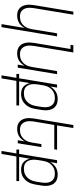

<svg xmlns="http://www.w3.org/2000/svg" viewBox="755 -1530 990 2540"><g transform="rotate(90 1250.0 -260.0)"><path d="M299 215 350 -90Q337 -68 320 -48.5Q303 -29 280.5 -16Q258 -3 234 2.5Q210 8 186 8Q159 8 134.5 1Q110 -6 91 -22.5Q72 -39 61 -61.5Q50 -84 45.5 -109.5Q41 -135 42.5 -162Q44 -189 48 -215L134 -735H174L87 -209Q84 -188 83 -166.5Q82 -145 85.5 -124Q89 -103 98 -85Q107 -67 122 -53.5Q137 -40 157.5 -34.5Q178 -29 200 -29Q220 -29 240 -33Q260 -37 278.5 -47.5Q297 -58 313 -74Q329 -90 339.5 -108.5Q350 -127 356 -147Q362 -167 366 -187L421 -520H461L339 215Z M686 8Q659 8 634.5 1Q610 -6 591 -22.5Q572 -39 561 -61.5Q550 -84 545.5 -109.5Q541 -135 542.5 -162Q544 -189 548 -215L628 -698H573L579 -735H674L587 -209Q584 -188 583 -166.5Q582 -145 585.5 -124Q589 -103 598 -85Q607 -67 622 -53.5Q637 -40 657.5 -34.5Q678 -29 700 -29Q720 -29 740 -33Q760 -37 778.5 -47.5Q797 -58 813 -74Q829 -90 839.5 -108.5Q850 -127 856 -147Q862 -167 866 -187L921 -520H961L875 0H835L850 -90Q837 -68 820 -48.5Q803 -29 780.5 -16Q758 -3 734 2.5Q710 8 686 8Z M977 215 1010 18H958V-18H1016L1099 -520H1139L1124 -429Q1136 -451 1154.5 -471Q1173 -491 1195 -504Q1217 -517 1242 -522.5Q1267 -528 1291 -528Q1318 -528 1343.5 -521Q1369 -514 1388.5 -498Q1408 -482 1419.5 -459.5Q1431 -437 1435.5 -411.5Q1440 -386 1439 -359Q1438 -332 1433 -305L1422 -237Q1418 -213 1411 -189Q1404 -165 1391.5 -142.5Q1379 -120 1360.5 -100.5Q1342 -81 1320 -68Q1298 -55 1273.5 -49.5Q1249 -44 1225 -44Q1197 -44 1171.5 -51Q1146 -58 1127 -74.5Q1108 -91 1096 -114Q1084 -137 1080 -162L1056 -18H1375V18H1050L1017 215ZM1212 -81Q1232 -81 1253 -85Q1274 -89 1293.5 -100Q1313 -111 1328.5 -127Q1344 -143 1355.5 -162Q1367 -181 1373 -201.5Q1379 -222 1383 -243L1394 -311Q1398 -332 1398.5 -354Q1399 -376 1395.5 -397Q1392 -418 1382.5 -436Q1373 -454 1357 -467Q1341 -480 1320.5 -485.5Q1300 -491 1278 -491Q1258 -491 1237.5 -487Q1217 -483 1197.5 -472.5Q1178 -462 1162 -446.5Q1146 -431 1135 -412.5Q1124 -394 1117.5 -373.5Q1111 -353 1108 -333L1097 -265Q1093 -243 1092.5 -221Q1092 -199 1095.5 -178Q1099 -157 1108 -138Q1117 -119 1132.5 -105.5Q1148 -92 1169 -86.5Q1190 -81 1212 -81Z M1686 8Q1659 8 1634.5 1Q1610 -6 1591 -22.5Q1572 -39 1561 -61.5Q1550 -84 1545.5 -109.5Q1541 -135 1542.5 -162Q1544 -189 1548 -215L1634 -735H1674L1639 -520H1961L1955 -483H1633L1587 -209Q1584 -188 1583 -166.5Q1582 -145 1585.5 -124Q1589 -103 1598 -85Q1607 -67 1622 -53.5Q1637 -40 1657.5 -34.5Q1678 -29 1700 -29Q1720 -29 1740 -33Q1760 -37 1778.5 -47.5Q1797 -58 1813 -74Q1829 -90 1839.5 -108.5Q1850 -127 1856 -147Q1862 -167 1866 -187L1886 -312H1926L1875 0H1835L1850 -90Q1837 -68 1820 -48.5Q1803 -29 1780.5 -16Q1758 -3 1734 2.5Q1710 8 1686 8Z M1977 215 2010 18H1958V-18H2016L2099 -520H2139L2124 -429Q2136 -451 2154.5 -471Q2173 -491 2195 -504Q2217 -517 2242 -522.5Q2267 -528 2291 -528Q2318 -528 2343.5 -521Q2369 -514 2388.5 -498Q2408 -482 2419.5 -459.5Q2431 -437 2435.5 -411.5Q2440 -386 2439 -359Q2438 -332 2433 -305L2422 -237Q2418 -213 2411 -189Q2404 -165 2391.5 -142.5Q2379 -120 2360.5 -100.5Q2342 -81 2320 -68Q2298 -55 2273.5 -49.5Q2249 -44 2225 -44Q2197 -44 2171.5 -51Q2146 -58 2127 -74.5Q2108 -91 2096 -114Q2084 -137 2080 -162L2056 -18H2375V18H2050L2017 215ZM2212 -81Q2232 -81 2253 -85Q2274 -89 2293.5 -100Q2313 -111 2328.5 -127Q2344 -143 2355.5 -162Q2367 -181 2373 -201.5Q2379 -222 2383 -243L2394 -311Q2398 -332 2398.5 -354Q2399 -376 2395.5 -397Q2392 -418 2382.5 -436Q2373 -454 2357 -467Q2341 -480 2320.5 -485.5Q2300 -491 2278 -491Q2258 -491 2237.5 -487Q2217 -483 2197.5 -472.5Q2178 -462 2162 -446.5Q2146 -431 2135 -412.5Q2124 -394 2117.5 -373.5Q2111 -353 2108 -333L2097 -265Q2093 -243 2092.5 -221Q2092 -199 2095.5 -178Q2099 -157 2108 -138Q2117 -119 2132.5 -105.5Q2148 -92 2169 -86.5Q2190 -81 2212 -81Z"/></g></svg>

Font: Iosevka Term Curly Extralight
Style: Italic
Weight: 200
Italic angle: -9°
Designer: Belleve Invis
Foundry: Belleve Invis
Version: Version 32.3.0